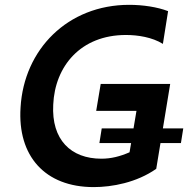

<svg xmlns="http://www.w3.org/2000/svg" viewBox="-20 -757 795 787"><path d="M731.2 -230.8H647.7L677.6 -413H392.8L374.3 -302.6H539.4L527.3 -230.8H397L387.4 -170.5H517.4L511 -132.8C471.9 -115.8 435.4 -106.5 395.6 -106.5C270.6 -106.5 190.3 -184.3 198.2 -328.1C204.9 -484.7 310 -613.6 496.1 -613.6C545.1 -613.6 604 -604.4 647.7 -577.1L669 -711.3C625 -728.3 565.3 -737.2 509.6 -737.2C257.1 -737.2 78.1 -554 64.3 -316.8C51.1 -117.5 164.4 9.9 364 9.9C439.3 9.9 539.8 -8.5 620.4 -65L637.8 -170.5H721.6Z"/></svg>

Font: TID UI Semi Bold
Style: Italic
Weight: 600
Italic angle: -9.39999°
Designer: The TID Project Authors
Foundry: Bakken & Bæck
Version: Version 1.001;hotconv 1.0.109;makeotfexe 2.5.65596